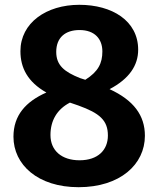

<svg xmlns="http://www.w3.org/2000/svg" viewBox="-20 -762 660 799"><path d="M436 -391C518 -434 555 -490 555 -555C555 -676 446 -742 310 -742C173 -742 65 -667 65 -549C65 -480 95 -421 173 -377C87 -339 36 -282 36 -193C36 -77 137 17 307 17C480 17 583 -78 583 -197C583 -282 536 -345 436 -391ZM311 -637C374 -637 406 -600 406 -548C406 -499 389 -464 335 -430L313 -437C248 -463 214 -490 214 -546C214 -606 252 -637 311 -637ZM311 -95C237 -95 190 -135 190 -200C190 -260 217 -307 271 -335L306 -323C395 -291 429 -261 429 -198C429 -138 388 -95 311 -95Z"/></svg>

Font: Glow Sans TC Normal
Style: Bold
Weight: 700
Designer: Ryoko NISHIZUKA (kana, bopomofo & ideographs); Paul D. Hunt (Latin, Greek & Cyrillic); Sandoll Communications, Soo-young
Version: Version 0.93